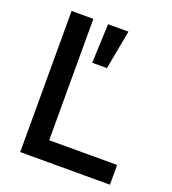

<svg xmlns="http://www.w3.org/2000/svg" viewBox="-129 -798 802 895"><g transform="rotate(20 272.0 -350.0)"><path d="M73 0H518V-98H181V-700H73ZM246 -506H319L355 -700H254Z"/></g></svg>

Font: Meta Space Medium
Style: Regular
Weight: 500
Designer: Meta Pool / Florian Karsten
Foundry: Meta Pool / Florian Karsten
Version: Version 2.000;Glyphs 3.1.1 (3137)